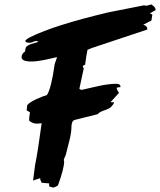

<svg xmlns="http://www.w3.org/2000/svg" viewBox="-20 -792 726 871"><path d="M116 -283Q107 -287 101 -292L103 -312Q104 -322 142 -341Q175 -356 193 -361Q213 -392 228 -501Q231 -511 239 -533Q210 -527 181 -520Q146 -513 122 -513Q78 -513 78 -533Q78 -548 94 -559Q94 -561 95.5 -572Q97 -583 120 -592Q137 -597 154 -602Q150 -606 144 -606Q139 -606 130 -602Q121 -598 116 -598Q95 -598 95 -606Q95 -612 118 -624Q227 -678 472 -736Q526 -746 634 -768Q640 -766 645 -766Q647 -766 667 -772Q673 -767 679 -762Q685 -757 686 -746Q673 -740 660 -731Q671 -727 671 -725L667 -699L630 -680Q648 -674 648 -662V-658L396 -574Q390 -571 377 -566Q372 -544 366 -498Q356 -496 356 -491Q356 -486 360 -482Q353 -451 340 -389L349 -384Q389 -393 428 -402Q476 -412 509 -412Q526 -412 527 -397Q516 -396 509 -394Q510 -384 520 -371L481 -328H498Q488 -303 461 -294Q431 -285 423 -274L319 -248Q304 -244 304 -214Q304 -190 294 -151Q279 -94 278 -88Q274 -81 269 -66Q271 -63 271 -60Q271 -28 243 49Q234 56 222 59Q214 58 203 53V40L169 37L162 21L163 16L130 27L139 -42Q152 -106 169 -233Q154 -231 149 -231Q127 -231 112 -245Q112 -258 116 -283Z"/></svg>

Font: Ode an Erik AH
Style: Regular
Weight: 400
Designer: Andreas Höfeld
Foundry: Fontgrube AH
Version: Version 2.00